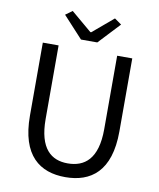

<svg xmlns="http://www.w3.org/2000/svg" viewBox="-101 -1022 923 1114"><g transform="rotate(10 360.5 -465.5)"><path d="M312 -789H408L526 -915L485 -944L363 -841H358L236 -944L196 -915ZM360 13C510 13 624 -67 624 -303V-733H535V-300C535 -124 459 -68 360 -68C264 -68 190 -124 190 -300V-733H97V-303C97 -67 211 13 360 13Z"/></g></svg>

Font: Spoqa Han Sans Neo Regular
Style: Regular
Weight: 400
Designer: [Spoqa Han Sans Neo] Dong-huui Kim  Younghwa Kang  Yujin Lee  [Noto Sans] Ryoko NISHIZUKA  (kana & ideographs); Paul D. 
Foundry: Spoqa (http://www.spoqa-han-sans.com)
Version: Version 1.000